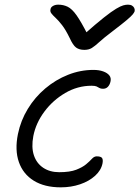

<svg xmlns="http://www.w3.org/2000/svg" viewBox="-20 -795 598 824"><path d="M241 9Q171 9 125 -19.5Q79 -48 61 -99.5Q43 -151 57 -220Q69 -278 99.5 -328Q130 -378 174.5 -415.5Q219 -453 272 -474Q325 -495 381 -495Q405 -495 423 -488.5Q441 -482 449.5 -471Q458 -460 454 -444Q451 -431 443 -422.5Q435 -414 422 -414Q412 -414 406.5 -417.5Q401 -421 394.5 -424Q388 -427 373 -427Q313 -427 260 -396Q207 -365 170.5 -316Q134 -267 123 -211Q114 -163 125.5 -128.5Q137 -94 165.5 -75Q194 -56 234 -56Q280 -56 307 -66.5Q334 -77 349.5 -90Q365 -103 374.5 -113.5Q384 -124 395 -124Q412 -124 417.5 -117.5Q423 -111 420 -94Q414 -64 388 -40.5Q362 -17 323.5 -4Q285 9 241 9ZM529 -775Q540 -775 546.5 -771Q553 -767 556 -761Q559 -755 558 -747Q556 -741 549.5 -733Q543 -725 523.5 -708.5Q504 -692 462 -660Q425 -632 406 -614.5Q387 -597 374 -589Q361 -581 342 -581Q320 -581 306.5 -591Q293 -601 279 -632Q262 -667 246.5 -687Q231 -707 219 -718Q207 -729 200.5 -737.5Q194 -746 197 -756Q198 -764 207.5 -769.5Q217 -775 230 -775Q252 -775 270.5 -766Q289 -757 308.5 -729.5Q328 -702 356 -647L339 -646Q392 -693 425.5 -719.5Q459 -746 478.5 -757.5Q498 -769 509 -772Q520 -775 529 -775Z"/></svg>

Font: Shantell Sans Light
Style: Italic
Weight: 300
Italic angle: -11°
Designer: Stephen Nixon, Anya Danilova, Shantell Martin
Foundry: Arrow Type
Version: Version 1.008;[ac192a2d6]